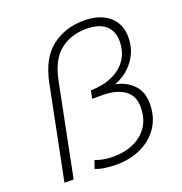

<svg xmlns="http://www.w3.org/2000/svg" viewBox="-134 -862 929 982"><g transform="rotate(-20 330.5 -371.0)"><path d="M333 4Q305 4 273 -0.5Q241 -5 221 -14L236 -57Q258 -48 283.5 -44Q309 -40 333 -40Q431 -40 491 -91Q551 -142 551 -231Q551 -294 506.5 -324.5Q462 -355 390 -355H332L341 -398Q407 -399 457.5 -421.5Q508 -444 536.5 -485.5Q565 -527 565 -585Q565 -640 529.5 -671Q494 -702 425 -702Q343 -702 284 -656.5Q225 -611 203 -505L102 0H52L153 -503Q178 -631 251.5 -688.5Q325 -746 428 -746Q514 -746 564 -704Q614 -662 614 -589Q614 -518 573.5 -463.5Q533 -409 468 -385Q529 -372 565 -333.5Q601 -295 601 -232Q601 -160 566.5 -107Q532 -54 471.5 -25Q411 4 333 4Z"/></g></svg>

Font: Montserrat Light
Style: Italic
Weight: 300
Italic angle: -11.3°
Designer: Julieta Ulanovsky
Foundry: Julieta Ulanovsky
Version: Version 9.000; ttfautohint (v1.8.4.7-5d5b)